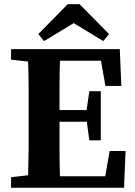

<svg xmlns="http://www.w3.org/2000/svg" viewBox="-20 -887 638 907"><path d="M32.2 0V-49.8L112.8 -59.1Q114.7 -121.1 115.2 -183.6V-470.7Q115.2 -533.2 112.8 -596.2L32.2 -605V-654.8H545.9L553.2 -481H478L457 -600.1H263.2Q261.2 -543 261.2 -484.9V-367.2H389.2L401.9 -456.1H456.1V-224.1H401.9L390.1 -312H261.2V-180.7Q261.2 -117.2 263.2 -54.2H477.1L498 -173.8H573.2L565.9 0ZM467.8 -692.9 328.1 -777.8 188 -692.9 161.1 -726.1 299.8 -867.2H356L495.1 -726.1Z"/></svg>

Font: SourceSerifPro-Bold
Style: Bold
Weight: 700
Designer: Frank Grießhammer
Foundry: Adobe Systems Incorporated
Version: Version 1.014;PS Version 1.0;hotconv 1.0.73;makeotf.lib2.5.5